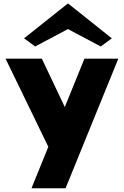

<svg xmlns="http://www.w3.org/2000/svg" viewBox="-20 -817 669 1037"><path d="M150 200 241 -24 10 -500H206L330 -239L436 -500H619L334 200ZM170 -566 110 -610 345 -797H349L584 -610L524 -566L347 -660Z"/></svg>

Font: Panamera Black
Style: Regular
Weight: 900
Designer: Bastien Sozeau
Foundry: NBR — Bastien Sozeau
Version: Version 3.002; ttfautohint (v1.8.4.7-5d5b);gftools[0.9.33]